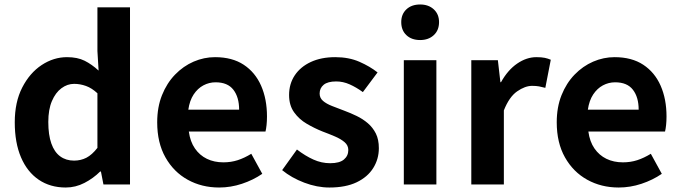

<svg xmlns="http://www.w3.org/2000/svg" viewBox="-20 -831 3065 865"><path d="M276.2 13.8Q206.3 13.8 154.6 -21.2Q102.9 -56.2 74.7 -122Q46.5 -187.8 46.5 -279.9Q46.5 -371.2 80.2 -436.8Q113.9 -502.4 167.7 -538Q221.6 -573.5 281.7 -573.5Q329 -573.5 361.3 -557.3Q393.6 -541.1 424.2 -513L418.9 -601.1V-797.9H565.7V0H446L434.7 -58.3H431.2Q400.5 -27.6 360.4 -6.9Q320.3 13.8 276.2 13.8ZM313.5 -107.4Q343.9 -107.4 369.3 -120.4Q394.6 -133.5 418.9 -164.8V-410.8Q393.8 -434.2 367.4 -443.7Q341 -453.2 314.1 -453.2Q283.2 -453.2 256.7 -433.4Q230.1 -413.7 213.9 -375.7Q197.6 -337.8 197.6 -281.5Q197.6 -223.5 211.3 -184.6Q225 -145.7 251.2 -126.6Q277.4 -107.4 313.5 -107.4Z M967.4 13.8Q888.9 13.8 825.7 -21.2Q762.5 -56.1 725.4 -121.9Q688.2 -187.7 688.2 -279.9Q688.2 -348.1 709.8 -402.2Q731.4 -456.3 768.6 -494.8Q805.8 -533.2 852.5 -553.4Q899.3 -573.5 948.7 -573.5Q1026.1 -573.5 1078 -539.3Q1129.9 -505.1 1156.4 -444.7Q1182.8 -384.4 1182.8 -306.4Q1182.8 -285.9 1180.9 -267.6Q1178.9 -249.4 1176.1 -238.4H830.7Q836.9 -192.8 858.2 -162.1Q879.4 -131.4 912.1 -115.5Q944.8 -99.6 986.6 -99.6Q1020.6 -99.6 1051 -109.4Q1081.3 -119.3 1112.1 -138.2L1161.6 -47.9Q1120.7 -19.8 1070 -3Q1019.4 13.8 967.4 13.8ZM828.4 -336.9H1057.3Q1057.3 -393.2 1031.4 -426.7Q1005.6 -460.2 951.1 -460.2Q922 -460.2 896.2 -446.4Q870.4 -432.6 852.4 -405.4Q834.4 -378.2 828.4 -336.9Z M1464.1 13.8Q1408.3 13.8 1350.7 -8.1Q1293.1 -30 1251.1 -64.5L1317.8 -157.4Q1355.4 -128.6 1391.9 -112.2Q1428.4 -95.7 1467.7 -95.7Q1509.5 -95.7 1529.4 -112.3Q1549.2 -128.9 1549.2 -155.2Q1549.2 -176.1 1532.3 -190.6Q1515.5 -205 1488.5 -216.5Q1461.5 -228 1432 -239Q1396.7 -253.2 1362.2 -273.3Q1327.7 -293.4 1305.1 -324.9Q1282.4 -356.4 1282.4 -403Q1282.4 -453.3 1308 -491.7Q1333.7 -530.1 1380.4 -551.8Q1427.2 -573.5 1490.5 -573.5Q1551.6 -573.5 1599.2 -552.7Q1646.8 -531.8 1681 -504.7L1614.8 -416.1Q1584.9 -437.7 1555.3 -450.9Q1525.6 -464.1 1494.8 -464.1Q1456.3 -464.1 1438.2 -449Q1420 -433.9 1420 -409.7Q1420 -389.6 1435.2 -376.5Q1450.4 -363.4 1476.1 -353.4Q1501.9 -343.4 1531.3 -332.2Q1559.4 -321.8 1586.9 -308.5Q1614.4 -295.2 1637.1 -275.9Q1659.7 -256.5 1673.3 -229.5Q1686.8 -202.4 1686.8 -163.4Q1686.8 -114.3 1661.4 -73.8Q1635.9 -33.2 1586.6 -9.7Q1537.3 13.8 1464.1 13.8Z M1799.3 0V-559.8H1946V0ZM1872.9 -650.6Q1834.2 -650.6 1811 -672.6Q1787.7 -694.5 1787.7 -731.4Q1787.7 -767.1 1811 -789Q1834.2 -810.8 1872.9 -810.8Q1910.5 -810.8 1934.2 -789Q1958 -767.1 1958 -731.4Q1958 -694.5 1934.2 -672.6Q1910.5 -650.6 1872.9 -650.6Z M2103.3 0V-559.8H2223L2234.4 -460.8H2237.2Q2267.9 -515.8 2310.2 -544.7Q2352.5 -573.5 2396.3 -573.5Q2419.7 -573.5 2434.4 -570.4Q2449.2 -567.2 2461.4 -561.8L2436.8 -435.2Q2421.4 -439.4 2408.5 -441.8Q2395.6 -444.2 2377.3 -444.2Q2345.4 -444.2 2309.7 -419.3Q2274 -394.4 2250 -333.6V0Z M2767.4 13.8Q2688.9 13.8 2625.7 -21.2Q2562.5 -56.1 2525.4 -121.9Q2488.2 -187.7 2488.2 -279.9Q2488.2 -348.1 2509.8 -402.2Q2531.4 -456.3 2568.6 -494.8Q2605.8 -533.2 2652.5 -553.4Q2699.3 -573.5 2748.7 -573.5Q2826.1 -573.5 2878 -539.3Q2929.9 -505.1 2956.4 -444.7Q2982.8 -384.4 2982.8 -306.4Q2982.8 -285.9 2980.9 -267.6Q2978.9 -249.4 2976.1 -238.4H2630.7Q2636.9 -192.8 2658.2 -162.1Q2679.4 -131.4 2712.1 -115.5Q2744.8 -99.6 2786.6 -99.6Q2820.6 -99.6 2851 -109.4Q2881.3 -119.3 2912.1 -138.2L2961.6 -47.9Q2920.7 -19.8 2870 -3Q2819.4 13.8 2767.4 13.8ZM2628.4 -336.9H2857.3Q2857.3 -393.2 2831.4 -426.7Q2805.6 -460.2 2751.1 -460.2Q2722 -460.2 2696.2 -446.4Q2670.4 -432.6 2652.4 -405.4Q2634.4 -378.2 2628.4 -336.9Z"/></svg>

Font: Noto Sans HK Thin
Style: Regular
Weight: 100
Designer: Ryoko NISHIZUKA 西塚涼子 (kana, bopomofo & ideographs); Paul D. Hunt (Latin, Greek & Cyrillic); Sandoll Communications 산돌커뮤니
Foundry: Adobe
Version: Version 2.004-H2;hotconv 1.0.118;makeotfexe 2.5.65603